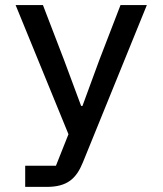

<svg xmlns="http://www.w3.org/2000/svg" viewBox="-20 -536 640 756"><path d="M79.2 199.9H163.7C245 199.9 280.5 167.3 306.5 103L558.2 -516H454.5L371.1 -299.7L304.7 -119H299.4L232.2 -299.7L149.1 -516H41.5L249.6 -7.5L200.3 116.5H79.2Z"/></svg>

Font: Margiela Mono Medium
Style: Regular
Weight: 500
Designer: Mike Abbink, Paul van der Laan, Pieter van Rosmalen
Foundry: Bold Monday
Version: Version 2.003 2021